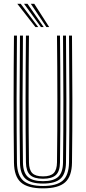

<svg xmlns="http://www.w3.org/2000/svg" viewBox="-20 -988 454 1014"><path d="M207.2 6.8Q126 6.8 90.4 -24.8Q54.8 -56.2 53.8 -129.2Q51.8 -293.8 51.9 -461.9Q52 -630 53.8 -800H69.5Q67.8 -639.5 67.6 -469.6Q67.5 -299.8 69.5 -129.5Q70.5 -62.5 102.9 -34.1Q135.2 -5.8 207.2 -5.8Q278.8 -5.8 311.1 -34.1Q343.5 -62.5 344.5 -129.5Q346.5 -295 346.4 -463.1Q346.2 -631.2 344.5 -800H360.2Q362 -631.2 362.2 -464.8Q362.5 -298.2 360.2 -129.2Q359.2 -56.2 323.6 -24.8Q288 6.8 207.2 6.8ZM207.2 -18.5Q142.8 -18.5 114.5 -44.2Q86.2 -70 85.5 -129.8Q83.2 -296.8 83.5 -464Q83.8 -631.2 85.5 -800H101.2Q99.5 -638.2 99.2 -468.5Q99 -298.8 101.2 -129.8Q102 -76.8 126.8 -54Q151.5 -31.2 207.2 -31.2Q262.5 -31.2 287.2 -54Q312 -76.8 312.8 -129.8Q315 -295.5 314.8 -463.4Q314.5 -631.2 312.8 -800H328.5Q330.2 -631.2 330.5 -465Q330.8 -298.8 328.5 -129.8Q327.8 -70 299.5 -44.2Q271.2 -18.5 207.2 -18.5ZM207.2 -44Q160 -44 138.9 -63.9Q117.8 -83.8 117 -130Q114.8 -297.5 115 -464.2Q115.2 -631 117 -800H133Q131.2 -639.5 131 -469.1Q130.8 -298.8 133 -130.2Q133.5 -91.5 150.2 -74Q167 -56.5 207.2 -56.5Q247 -56.5 263.8 -74Q280.5 -91.5 281 -130.2Q283.2 -297 283 -464.1Q282.8 -631.2 281 -800H296.8Q298.8 -630.8 298.9 -464.8Q299 -298.8 296.8 -130Q296.2 -83.2 275.1 -63.6Q254 -44 207.2 -44ZM167.2 -845 71.5 -967.8H89.5L182 -845ZM196.2 -845 107 -967.8H125.2L210.8 -845ZM225 -845 142.8 -967.8H161L239.8 -845Z"/></svg>

Font: Big Shoulders Inline Text
Style: Regular
Weight: 400
Designer: Patric King
Foundry: XO Type Co
Version: Version 1.000